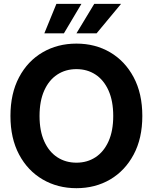

<svg xmlns="http://www.w3.org/2000/svg" viewBox="-20 -965 792 996"><path d="M376.5 11.2Q278.8 11.2 201.2 -34.2Q123.5 -79.6 78.9 -163.6Q34.2 -247.6 34.2 -363.3Q34.2 -480 78.9 -564.2Q123.5 -648.4 201.2 -693.6Q278.8 -738.8 376.5 -738.8Q474.1 -738.8 551.3 -693.6Q628.4 -648.4 673.3 -564.2Q718.3 -480 718.3 -363.3Q718.3 -247.1 673.3 -163.1Q628.4 -79.1 551.3 -33.9Q474.1 11.2 376.5 11.2ZM376.5 -121.1Q432.6 -121.1 475.6 -149.4Q518.6 -177.7 543 -231.9Q567.4 -286.1 567.4 -363.3Q567.4 -440.9 543 -495.4Q518.6 -549.8 475.6 -578.1Q432.6 -606.4 376.5 -606.4Q320.3 -606.4 277.1 -578.1Q233.9 -549.8 209.5 -495.4Q185.1 -440.9 185.1 -363.3Q185.1 -286.1 209.5 -231.9Q233.9 -177.7 277.1 -149.4Q320.3 -121.1 376.5 -121.1ZM311.5 -792H210L272.5 -944.8H402.3ZM481 -792H376.5L468.8 -944.8H607.9Z"/></svg>

Font: Inter 28pt
Style: Bold
Weight: 700
Designer: Rasmus Andersson
Foundry: rsms
Version: Version 4.001;git-66647c0bb